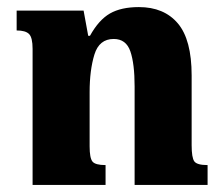

<svg xmlns="http://www.w3.org/2000/svg" viewBox="-20 -522 629 542"><path d="M566 -56Q536 -56 528.5 -66.5Q521 -77 521 -112V-309Q521 -410 482 -456Q443 -502 372 -502Q322 -502 290.5 -484Q259 -466 234 -421H229L216 -492H27V-436Q52 -436 62 -426Q72 -416 72 -384V0H278V-56Q249 -56 241 -66Q233 -76 233 -109V-262Q233 -324 246.5 -368Q260 -412 301 -412Q336 -412 348 -377Q360 -342 360 -278V0H566Z"/></svg>

Font: Noto Serif Armenian SemiCondensed Extra
Style: Regular
Weight: 800
Width: 4
Designer: Monotype Design Team
Foundry: Monotype Imaging Inc.
Version: Version 1.901